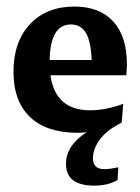

<svg xmlns="http://www.w3.org/2000/svg" viewBox="-20 -402 431 591"><path d="M219.7 6.8Q123.5 6.8 72.5 -41.7Q21.5 -90.3 21.5 -181.2Q21.5 -273.4 72.3 -327.6Q123 -381.8 209 -381.8Q286.6 -381.8 328.6 -335.9Q370.6 -290 370.6 -204.6Q370.6 -197.3 370.1 -187.3Q369.6 -177.2 368.7 -170.4H135.3Q150.4 -62.5 257.3 -62.5Q306.2 -62.5 359.4 -82.5L354.5 -24.9L336.4 -14.6Q303.7 3.9 284.9 31Q266.1 58.1 266.1 85Q266.1 118.7 301.3 118.7Q317.9 118.7 344.2 112.8L341.8 152.3Q312.5 169.4 270 169.4Q183.1 169.4 183.1 102.1Q183.1 46.4 246.6 4.9Q232.9 6.8 219.7 6.8ZM198.2 -326.7Q134.8 -326.7 132.8 -217.3H262.2Q259.8 -274.9 244.4 -300.8Q229 -326.7 198.2 -326.7Z"/></svg>

Font: Markazi Text SemiBold
Style: Regular
Weight: 600
Designer: Borna Izadpanah (Arabic designer), Fiona Ross (Arabic design director) and Florian Runge (Latin designer)
Foundry: Borna Izadpanah and Florian Runge
Version: Version 1.001; ttfautohint (v1.8.3)